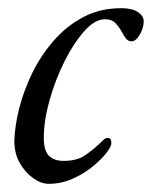

<svg xmlns="http://www.w3.org/2000/svg" viewBox="-20 -434 371 469"><path d="M99 15Q81 15 61.5 1.5Q42 -12 28.5 -35.5Q15 -59 15 -90Q16 -126 27 -169.5Q38 -213 59 -256Q80 -299 111.5 -335Q143 -371 184 -392.5Q225 -414 276 -414Q303 -414 317 -404.5Q331 -395 331 -382Q331 -366 321.5 -349.5Q312 -333 301 -333Q293 -333 287.5 -340Q282 -347 277 -357Q271 -368 262 -377.5Q253 -387 236 -387Q212 -387 186 -358Q160 -329 137.5 -284Q115 -239 101 -189Q87 -139 87 -98Q87 -65 100 -53Q113 -41 135 -41Q167 -41 186 -53.5Q205 -66 224 -84Q231 -91 234.5 -94Q238 -97 244 -97Q252 -97 252 -84Q252 -76 239.5 -60Q227 -44 205.5 -26.5Q184 -9 156.5 3Q129 15 99 15Z"/></svg>

Font: EB Garamond
Style: Italic
Weight: 400
Italic angle: -17.2°
Designer: Georg Duffner and Octavio Pardo
Foundry: Georg Duffner
Version: Version 1.001